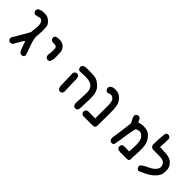

<svg xmlns="http://www.w3.org/2000/svg" viewBox="179 -1515 2641 2641"><g transform="rotate(45 1500.0 -194.5)"><path d="M146.5 121.6Q143.6 121.6 138.7 121.1L115.7 109.9L114.7 108.4Q103 92.8 103 72.3Q103 69.3 103.5 64Q137.7 2 174.6 -57.9Q211.4 -117.7 246.1 -184.6Q248 -225.1 253.4 -263.7Q257.3 -290 257.3 -314.9Q257.3 -326.2 256.3 -337.4Q253.9 -370.6 231.4 -395Q217.3 -410.2 199.2 -410.2Q190.4 -410.2 180.2 -406.7Q144 -393.6 117.2 -393.6H115.2L92.3 -404.8L91.3 -406.7Q80.6 -421.9 78.1 -442.4Q80.6 -461.4 91.8 -474.6L92.3 -475.6Q120.6 -492.7 152.3 -497.1Q168 -499 185.5 -499Q203.1 -499 223.1 -497.1Q263.2 -492.7 297.9 -461.9Q332 -431.2 339.4 -403.3Q345.7 -380.4 345.7 -323.7Q345.7 -315.9 345.7 -307.6Q344.7 -238.8 340.8 -207Q339.8 -198.7 339.8 -192.9Q339.8 -187 339.8 -180.4Q339.8 -173.8 341.8 -160.2Q348.6 -104 379.4 -26.9Q402.8 32.7 421.4 96.7L409.7 120.1Q400.4 127.9 391.4 130.6Q382.3 133.3 374 133.3Q370.6 133.3 366.2 132.8L343.3 121.1Q317.9 77.6 303.5 36.6Q289.1 -4.4 275.9 -43Q251 -9.3 231.4 25.4L183.6 108.9L182.6 109.9Q167 121.6 146.5 121.6Z M631.8 -127.9V-128.4Q635.7 -156.2 638.4 -180.7Q641.1 -205.1 641.1 -227.1Q641.1 -234.4 640.6 -241.7Q639.6 -269.5 626.5 -283.7Q621.1 -289.6 607.2 -292.7Q593.3 -295.9 570.3 -295.9Q564.9 -295.9 558.1 -295.9Q539.6 -298.3 525.9 -310.1Q513.2 -324.2 513.2 -344.7Q513.2 -347.7 513.7 -352.5L524.9 -375L526.4 -376Q533.2 -381.8 549.6 -385Q565.9 -388.2 596.2 -388.7Q597.7 -388.7 599.1 -388.7Q655.8 -388.7 691.9 -352.5Q725.6 -318.8 728.5 -271.5Q731.4 -224.1 731.4 -176Q731.4 -127.9 712.4 -87.9L710.9 -86.9Q697.3 -74.7 676.8 -74.7Q673.8 -74.7 668.9 -75.2L646 -86.4L645 -87.9Q631.8 -106 631.8 -127.9Z M1371.1 64.5Q1371.1 57.6 1372.1 50.3Q1379.4 -88.4 1379.4 -132.8Q1379.4 -140.1 1379.2 -150.6Q1378.9 -161.1 1376.2 -175Q1373.5 -189 1369.6 -200.7Q1361.3 -223.1 1340.3 -244.1Q1319.3 -264.2 1275.4 -274.4Q1251 -280.3 1205.8 -280.3Q1160.6 -280.3 1100.1 -276.4L1076.7 -287.6Q1064 -304.7 1064 -325.2Q1064 -328.6 1064.5 -333L1076.2 -356L1077.6 -356.9Q1102.5 -374 1133.8 -374Q1137.2 -374 1140.6 -374Q1160.6 -374 1178.7 -374Q1241.2 -374 1274.9 -371.6Q1319.8 -368.2 1349.6 -351.6Q1378.9 -335.4 1408.7 -306.6Q1439.5 -276.9 1453.6 -239.3Q1467.8 -201.7 1469.7 -153.3Q1470.7 -133.8 1470.7 -119.9Q1470.7 -106 1470.5 -88.9Q1470.2 -71.8 1468 -21.2Q1465.8 29.3 1465.8 59.6Q1465.8 89.8 1452.6 116.2L1451.2 117.2Q1437.5 129.4 1417 129.4Q1414.1 129.4 1409.2 128.9L1386.2 117.2L1384.8 115.2Q1371.1 93.3 1371.1 64.5ZM1056.6 40.5Q1056.6 10.7 1050.8 -185.1Q1053.2 -203.6 1064.9 -217.3Q1079.1 -230 1099.6 -230Q1102.5 -230 1107.4 -229.5L1130.9 -217.8L1132.3 -214.8Q1145.5 -183.6 1145.5 -147.5Q1145.5 -138.7 1144.5 -129.9L1150.4 78.1L1139.2 100.6L1137.7 101.6Q1124 113.8 1103.5 113.8Q1100.6 113.8 1095.7 113.3L1072.3 101.6Q1064 85.9 1060.3 71Q1056.6 56.2 1056.6 40.5Z M1528.8 76.2Q1528.8 73.2 1529.3 68.4L1540.5 44.9Q1555.2 32.7 1573.7 30.3L1710 32.2Q1710.4 -113.3 1710.4 -163.8Q1710.4 -214.4 1710.4 -228Q1710 -267.6 1701.7 -295.4Q1693.4 -322.3 1669.4 -340.3Q1654.3 -352.1 1632.8 -352.1Q1622.6 -352.1 1610.8 -349.1Q1597.7 -338.4 1578.1 -338.4Q1575.2 -338.4 1570.3 -338.9L1547.4 -350.6Q1535.6 -369.6 1533.2 -389.6Q1535.6 -408.7 1547.4 -422.4Q1571.3 -441.9 1600.6 -445.3Q1611.3 -446.3 1626.7 -446.3Q1642.1 -446.3 1664.1 -443.4Q1702.6 -438 1742.2 -398.4Q1775.9 -364.3 1787.8 -325.9Q1799.8 -287.6 1802.2 -233.4Q1803.7 -199.7 1803.7 -160.4Q1803.7 -121.1 1803.2 -80.6Q1802.2 -30.3 1802.2 -1.2Q1802.2 27.8 1802.5 37.8Q1802.7 47.9 1802.7 53.7Q1802.7 80.6 1799.3 98.1Q1797.4 106.4 1791.5 112.3Q1778.8 125 1746.6 125H1573.7Q1555.2 122.6 1541.5 110.8Q1528.8 96.7 1528.8 76.2Z M2295.9 117.2Q2292 117.2 2286.1 117.2Q2280.3 117.2 2270.5 116.2Q2249 113.8 2228.5 102.1L2227.5 100.6Q2215.3 86.9 2215.3 65.9Q2215.3 62.5 2215.8 57.6L2227.1 35.2L2228 34.2Q2244.1 20 2266.6 20L2360.8 23.9Q2367.7 -52.2 2367.7 -98.6Q2367.7 -158.2 2356.9 -195.8Q2347.7 -227.1 2318.8 -253.9Q2295.9 -275.4 2269 -275.4Q2263.7 -275.4 2258.3 -274.4Q2225.1 -269.5 2208 -256.3Q2185.1 -173.8 2174.6 -83.7Q2164.1 6.3 2143.6 98.1L2141.6 99.6Q2127.9 111.8 2107.4 111.8Q2104.5 111.8 2099.6 111.3L2076.7 99.6Q2062.5 78.6 2062.5 53.7V53.2L2085.9 -108.4Q2097.7 -188.5 2105.5 -269Q2094.2 -294.9 2079.6 -319.6Q2064.9 -344.2 2060.5 -375L2060.1 -377.4L2071.8 -400.4L2072.8 -401.4Q2088.9 -415.5 2109.9 -415.5Q2112.8 -415.5 2117.2 -415L2140.6 -403.3L2169.4 -347.2Q2202.6 -360.4 2234.4 -363.3Q2243.7 -364.3 2253.9 -364.3Q2280.3 -364.3 2311 -358.4Q2354.5 -350.1 2390.1 -314Q2425.8 -278.8 2441.9 -231.9Q2458 -186 2459 -128.9Q2459 -115.2 2459 -102.1Q2459 -63 2457.5 -38.6Q2454.1 5.4 2453.1 37.6Q2452.1 69.8 2451.2 90.8Q2450.7 100.6 2444.3 106.9Q2434.1 117.2 2409.7 117.2Q2406.2 117.2 2403.3 117.2Z M2599.1 72.3Q2599.1 69.3 2599.6 64.5L2611.3 41.5Q2658.2 9.8 2708.5 -12.2Q2756.3 -32.7 2791.5 -68.8Q2822.3 -101.1 2822.3 -134.8Q2822.3 -148.4 2818.6 -160.6Q2814.9 -172.9 2809.6 -181.6Q2803.2 -192.4 2793.5 -201.2Q2767.6 -225.6 2699.2 -226.6Q2630.9 -227.5 2574.2 -227.5H2573.7Q2555.2 -230 2542.5 -242.7Q2529.8 -255.4 2527.3 -273.9Q2529.3 -387.2 2534.2 -440.7Q2539.1 -494.1 2545.9 -507.3L2546.4 -508.8L2547.9 -509.8Q2561.5 -522 2582 -522Q2585 -522 2589.8 -521.5L2612.8 -510.3L2613.8 -508.3Q2626 -491.2 2626 -468.8Q2626 -462.9 2625 -456.5L2619.6 -320.8Q2674.3 -318.8 2743.7 -314.5Q2820.8 -309.6 2860.8 -268.6Q2900.9 -227.5 2907.2 -188Q2910.6 -167 2910.6 -146.7Q2910.6 -126.5 2908.2 -106.4Q2902.8 -64.5 2874.5 -27.8Q2846.2 7.8 2811.3 33.7Q2776.4 59.6 2734.1 80.3Q2691.9 101.1 2645.5 121.1Q2634.8 120.1 2628.9 117.2Q2619.1 113.3 2611.8 106.9Q2599.1 92.8 2599.1 72.3Z"/></g></svg>

Font: Bakudai
Style: Bold
Weight: 700
Version: Version 1.48